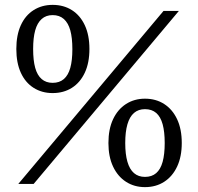

<svg xmlns="http://www.w3.org/2000/svg" viewBox="-20 -755 813 788"><path d="M196 -373Q152 -373 118 -394.5Q84 -416 65.5 -456.5Q47 -497 47 -554Q47 -611 65.5 -651.5Q84 -692 118 -713.5Q152 -735 196 -735Q241 -735 275 -713.5Q309 -692 328 -651.5Q347 -611 347 -554Q347 -497 328 -456.5Q309 -416 275 -394.5Q241 -373 196 -373ZM196 -415Q224 -415 242 -430.5Q260 -446 268.5 -476.5Q277 -507 277 -553Q277 -600 268.5 -630.5Q260 -661 242 -677Q224 -693 196 -693Q169 -693 151 -677Q133 -661 124.5 -630.5Q116 -600 116 -554Q116 -507 124.5 -476.5Q133 -446 151 -430.5Q169 -415 196 -415ZM575 13Q531 13 497 -9Q463 -31 444 -71.5Q425 -112 425 -168Q425 -225 444 -265.5Q463 -306 497 -328Q531 -350 575 -350Q620 -350 654 -328Q688 -306 707 -265.5Q726 -225 726 -168Q726 -112 707 -71.5Q688 -31 654 -9Q620 13 575 13ZM55 0 651 -710H714L118 0ZM575 -29Q603 -29 621 -44.5Q639 -60 647.5 -91Q656 -122 656 -168Q656 -214 647.5 -245Q639 -276 621 -291.5Q603 -307 575 -307Q548 -307 530 -291.5Q512 -276 503 -245Q494 -214 494 -168Q494 -122 503 -91Q512 -60 530 -44.5Q548 -29 575 -29Z"/></svg>

Font: Roboto Serif Light
Style: Regular
Weight: 300
Designer: Greg Gazdowicz
Foundry: Commercial Type
Version: Version 1.008